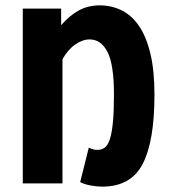

<svg xmlns="http://www.w3.org/2000/svg" viewBox="-20 -684 640 716"><path d="M361 12Q341 12 317 7.5Q293 3 279 -5L311 -133Q318 -130 325.5 -127.5Q333 -125 344 -125Q359 -125 370.5 -133.5Q382 -142 389.5 -164.5Q397 -187 401 -227.5Q405 -268 405 -331Q405 -443 381 -490Q357 -537 314 -537Q288 -537 260.5 -518Q233 -499 213 -463V0H65V-652H208V-590Q238 -625 273 -644.5Q308 -664 352 -664Q395 -664 432.5 -646Q470 -628 497.5 -588.5Q525 -549 540.5 -485.5Q556 -422 556 -331Q556 -157 512 -72.5Q468 12 361 12Z"/></svg>

Font: Source Code Pro
Style: Bold
Weight: 700
Monospace: yes
Designer: Paul D. Hunt, Teo Tuominen
Foundry: Adobe Systems Incorporated
Version: Version 2.030;PS 1.000;hotconv 16.6.51;makeotf.lib2.5.65220